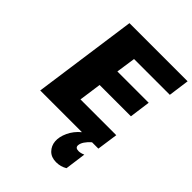

<svg xmlns="http://www.w3.org/2000/svg" viewBox="-264 -832 1214 1214"><g transform="rotate(45 343.5 -225.0)"><path d="M442 0H69L167 -700H687L668 -560H348L329 -430H609L590 -290H310L289 -140H609L589 0H532Q486 41 483 75Q481 100 512 100Q520 100 530.5 97.5Q541 95 547 92L553 90L534 230Q501 250 461 250Q417 250 391.5 224Q366 198 363 160.5Q360 123 380.5 78.5Q401 34 442 0Z"/></g></svg>

Font: Fivo Sans Modern Heavy
Style: Regular
Weight: 900
Designer: Alexander Slobzheninov
Foundry: Alexander Slobzheninov
Version: 1.0